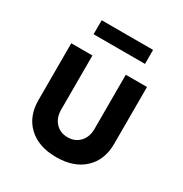

<svg xmlns="http://www.w3.org/2000/svg" viewBox="-160 -790 877 922"><g transform="rotate(30 279.0 -329.5)"><path d="M140 -591.2V-668.8H425V-591.2ZM68.8 -185V-500H186.2V-200Q186.2 -155 211.9 -127.5Q237.5 -100 278.8 -100Q320 -100 345.6 -127.5Q371.2 -155 371.2 -200V-500H488.8V-185Q488.8 -95 432.5 -42.5Q376.2 10 278.8 10Q181.2 10 125 -42.5Q68.8 -95 68.8 -185Z"/></g></svg>

Font: Now Alt Medium
Style: Regular
Weight: 500
Designer: Alfredo Marco Pradil
Foundry: Alfredo Marco Pradil
Version: Version 1.002;PS 001.002;hotconv 1.0.88;makeotf.lib2.5.64775